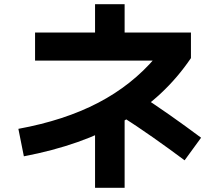

<svg xmlns="http://www.w3.org/2000/svg" viewBox="-20 -825 1040 909"><path d="M932 -173 854 -66Q779 -122 703.5 -175Q628 -228 550 -278L628 -385Q706 -335 781.5 -282Q857 -229 932 -173ZM570 -619H430V-805H570ZM570 64H430V-276H570ZM884 -550Q758 -364 562.5 -250.5Q367 -137 93 -85L67 -215Q285 -255 445 -338.5Q605 -422 717 -554L744 -538H146V-671H884Z"/></svg>

Font: Murecho Thin SemiBold
Style: Regular
Weight: 600
Version: Version 1.010